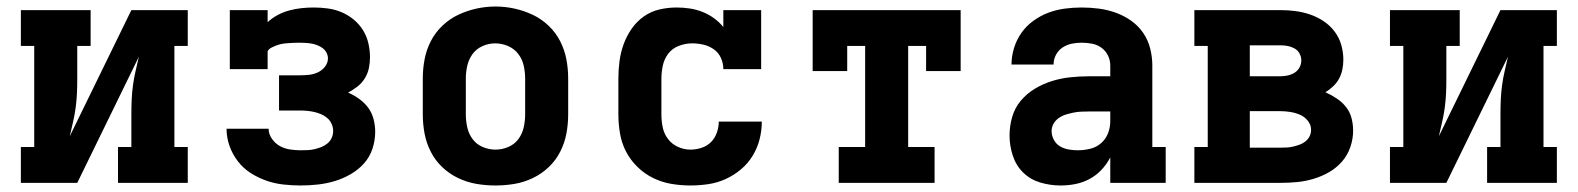

<svg xmlns="http://www.w3.org/2000/svg" viewBox="-20 -561 4840 589"><path d="M44 0V-110H85V-420H44V-530H258V-420H217V-318Q217 -296 216 -274Q215 -252 212 -230Q209 -208 204 -186.5Q199 -165 194 -143L383 -530H556V-420H515V-110H556V0H342V-110H383V-212Q383 -234 384 -256Q385 -278 388 -300Q391 -322 396 -343.5Q401 -365 406 -387L217 0Z M902 8Q876 8 849 5Q822 2 796.5 -7Q771 -16 748.5 -30.5Q726 -45 709.5 -66.5Q693 -88 684 -113.5Q675 -139 675 -166H804Q804 -150 814 -135.5Q824 -121 838.5 -113Q853 -105 869.5 -102.5Q886 -100 902 -100Q913 -100 924 -100.5Q935 -101 945.5 -103.5Q956 -106 966 -110Q976 -114 984.5 -121Q993 -128 997.5 -138Q1002 -148 1002 -159Q1002 -170 997.5 -180.5Q993 -191 984.5 -198.5Q976 -206 965.5 -210.5Q955 -215 944 -217.5Q933 -220 922 -221Q911 -222 900 -222H836V-330H900Q914 -330 928 -331.5Q942 -333 955 -339Q968 -345 977 -356.5Q986 -368 986 -382Q986 -391 981.5 -399.5Q977 -408 969.5 -413.5Q962 -419 953 -422.5Q944 -426 934.5 -427.5Q925 -429 915.5 -429.5Q906 -430 897 -430Q888 -430 879.5 -429.5Q871 -429 862.5 -428.5Q854 -428 845.5 -426.5Q837 -425 829 -422Q821 -419 813 -415Q805 -411 801 -404V-349H685V-530H801V-493Q815 -506 832 -515Q849 -524 867.5 -529Q886 -534 905 -536Q924 -538 943 -538Q964 -538 986 -535Q1008 -532 1028 -523.5Q1048 -515 1065 -501Q1082 -487 1093.5 -468.5Q1105 -450 1110 -428.5Q1115 -407 1115 -385Q1115 -368 1111.5 -351.5Q1108 -335 1099 -320.5Q1090 -306 1076.5 -295.5Q1063 -285 1048 -277Q1066 -269 1082 -257.5Q1098 -246 1109.5 -230.5Q1121 -215 1126 -195.5Q1131 -176 1131 -157Q1131 -130 1122.5 -104.5Q1114 -79 1096.5 -59.5Q1079 -40 1055.5 -26.5Q1032 -13 1007 -5.5Q982 2 955.5 5Q929 8 902 8Z M1500 8Q1470 8 1441 3Q1412 -2 1385 -15Q1358 -28 1336.5 -48.5Q1315 -69 1301.5 -95.5Q1288 -122 1282.5 -151Q1277 -180 1277 -210V-320Q1277 -350 1282.5 -379Q1288 -408 1301.5 -434.5Q1315 -461 1337 -482Q1359 -503 1385.5 -515.5Q1412 -528 1441 -534.5Q1470 -541 1500 -541Q1530 -541 1559 -534.5Q1588 -528 1614.5 -515.5Q1641 -503 1663 -482Q1685 -461 1698.5 -434.5Q1712 -408 1717.5 -379Q1723 -350 1723 -320V-210Q1723 -180 1717.5 -151Q1712 -122 1698.5 -95.5Q1685 -69 1663.5 -48.5Q1642 -28 1615 -15Q1588 -2 1559 3Q1530 8 1500 8ZM1500 -102Q1520 -102 1539 -110Q1558 -118 1570 -134Q1582 -150 1586.5 -170Q1591 -190 1591 -210V-320Q1591 -340 1586.5 -360Q1582 -380 1569.5 -396Q1557 -412 1538 -420Q1519 -428 1499 -428Q1479 -428 1460 -419.5Q1441 -411 1429.5 -395Q1418 -379 1413.5 -359.5Q1409 -340 1409 -320V-210Q1409 -190 1413.5 -170Q1418 -150 1430 -134Q1442 -118 1461 -110Q1480 -102 1500 -102Z M2098 8Q2068 8 2039 3Q2010 -2 1983.5 -15Q1957 -28 1935.5 -49Q1914 -70 1900.5 -96Q1887 -122 1882 -151.5Q1877 -181 1877 -210V-320Q1877 -347 1880.5 -373.5Q1884 -400 1893 -425Q1902 -450 1917.5 -472.5Q1933 -495 1955 -510.5Q1977 -526 2003 -532Q2029 -538 2056 -538Q2076 -538 2096 -535Q2116 -532 2135 -524.5Q2154 -517 2170.5 -505Q2187 -493 2199 -478V-530H2315V-349H2199Q2199 -367 2191.5 -383.5Q2184 -400 2169.5 -410Q2155 -420 2138 -424Q2121 -428 2103 -428Q2083 -428 2063 -420.5Q2043 -413 2030.5 -397Q2018 -381 2013.5 -360.5Q2009 -340 2009 -320V-210Q2009 -190 2013 -170.5Q2017 -151 2029 -135Q2041 -119 2059.5 -110.5Q2078 -102 2098 -102Q2115 -102 2132 -107.5Q2149 -113 2161 -125Q2173 -137 2179 -154Q2185 -171 2185 -188Q2185 -188 2185 -188Q2185 -188 2185 -188H2317Q2317 -188 2317 -188Q2317 -188 2317 -188Q2317 -160 2310 -133Q2303 -106 2288.5 -82.5Q2274 -59 2252.5 -41Q2231 -23 2205.5 -11.5Q2180 0 2152.5 4Q2125 8 2098 8Z M2553 0V-110H2634V-420H2579V-343H2473V-530H2927V-343H2821V-420H2766V-110H2847V0Z M3234 8Q3234 8 3234 8Q3234 8 3234 8H3233Q3202 8 3171.5 -1Q3141 -10 3119 -31.5Q3097 -53 3087 -83.5Q3077 -114 3077 -145Q3077 -174 3085 -202Q3093 -230 3111.5 -252Q3130 -274 3155 -289Q3180 -304 3207.5 -312.5Q3235 -321 3264 -324Q3293 -327 3321 -327H3386V-360Q3386 -376 3379 -390.5Q3372 -405 3359 -414.5Q3346 -424 3330 -427Q3314 -430 3298 -430Q3283 -430 3268 -427Q3253 -424 3240 -415.5Q3227 -407 3219.5 -393Q3212 -379 3212 -363H3083Q3083 -363 3083 -363Q3083 -363 3083 -363Q3083 -389 3091 -414.5Q3099 -440 3114 -461Q3129 -482 3150.5 -497.5Q3172 -513 3196 -522Q3220 -531 3246 -534.5Q3272 -538 3298 -538Q3325 -538 3351.5 -534.5Q3378 -531 3403 -522Q3428 -513 3450 -497.5Q3472 -482 3487 -460Q3502 -438 3508.5 -412Q3515 -386 3515 -360V-110H3556V0H3386V-78Q3375 -57 3359 -40Q3343 -23 3322.5 -12Q3302 -1 3279.5 3.5Q3257 8 3234 8ZM3286 -100Q3305 -100 3324 -104.5Q3343 -109 3357.5 -121.5Q3372 -134 3379 -152Q3386 -170 3386 -189V-219H3321Q3309 -219 3297 -218.5Q3285 -218 3273 -215.5Q3261 -213 3249.5 -209.5Q3238 -206 3228 -199Q3218 -192 3212 -181.5Q3206 -171 3206 -159Q3206 -145 3213 -132Q3220 -119 3232 -112Q3244 -105 3258 -102.5Q3272 -100 3286 -100Z M3644 0V-110H3685V-420H3644V-530H3908Q3931 -530 3954 -527Q3977 -524 3999 -516.5Q4021 -509 4040.5 -496Q4060 -483 4074 -464.5Q4088 -446 4094.5 -423.5Q4101 -401 4101 -378Q4101 -363 4098 -348Q4095 -333 4088 -320Q4081 -307 4070 -296.5Q4059 -286 4046 -278Q4064 -270 4080.5 -259Q4097 -248 4109 -233Q4121 -218 4126 -199Q4131 -180 4131 -160Q4131 -135 4122.5 -110Q4114 -85 4097 -65.5Q4080 -46 4057.5 -33Q4035 -20 4010 -12.5Q3985 -5 3959.5 -2.5Q3934 0 3908 0ZM3908 -327Q3919 -327 3930.5 -329.5Q3942 -332 3951.5 -338Q3961 -344 3966.5 -354Q3972 -364 3972 -376Q3972 -387 3966.5 -397Q3961 -407 3951 -412.5Q3941 -418 3930 -420Q3919 -422 3908 -422H3814V-327ZM3814 -108H3908Q3918 -108 3928 -108.5Q3938 -109 3948 -111.5Q3958 -114 3967.5 -117.5Q3977 -121 3985 -127.5Q3993 -134 3997.5 -143Q4002 -152 4002 -163Q4002 -178 3992 -190.5Q3982 -203 3968 -209Q3954 -215 3938.5 -217.5Q3923 -220 3908 -220H3814Z M4244 0V-110H4285V-420H4244V-530H4458V-420H4417V-318Q4417 -296 4416 -274Q4415 -252 4412 -230Q4409 -208 4404 -186.5Q4399 -165 4394 -143L4583 -530H4756V-420H4715V-110H4756V0H4542V-110H4583V-212Q4583 -234 4584 -256Q4585 -278 4588 -300Q4591 -322 4596 -343.5Q4601 -365 4606 -387L4417 0Z"/></svg>

Font: Iosevka Slab XBdEx
Style: Regular
Weight: 800
Width: 7
Monospace: yes
Designer: Belleve Invis
Foundry: Belleve Invis
Version: Version 11.1.0; ttfautohint (v1.8.3)